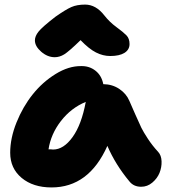

<svg xmlns="http://www.w3.org/2000/svg" viewBox="-20 -779 744 846"><path d="M221.2 -526.9Q189.5 -526.9 161.6 -551Q133.8 -575.2 133.8 -601.1Q133.8 -619.6 149.7 -639.6Q165.5 -659.7 224.1 -705.1Q270 -737.3 294.7 -748Q319.3 -758.8 355 -758.8Q402.8 -758.8 439.9 -710.9Q462.9 -681.6 492.9 -659.7Q522.9 -637.7 536.9 -623.5Q550.8 -609.4 550.8 -585Q550.8 -560.1 528.6 -546.1Q506.3 -532.2 465.8 -532.2Q433.6 -532.2 402.8 -547.9Q372.1 -563.5 335 -602.1Q283.2 -551.8 262.7 -539.3Q242.2 -526.9 221.2 -526.9ZM207 46.9Q126 46.9 75.4 4.9Q24.9 -37.1 24.9 -106Q24.9 -169.9 52.7 -239.3Q80.6 -308.6 124 -363Q167.5 -417.5 224.9 -452.9Q282.2 -488.3 336.9 -487.8Q373.5 -488.8 400.6 -467.5Q427.7 -446.3 435.1 -408.2Q475.1 -407.7 505.9 -387Q536.6 -366.2 549.8 -335Q557.6 -317.4 575.7 -275.9Q593.8 -234.4 602.8 -216.1Q611.8 -197.8 631.8 -167.2Q651.9 -136.7 676.8 -109.9Q690.9 -94.7 691.9 -68.4Q692.9 -42 682.9 -17.3Q672.9 7.3 651.1 25.6Q629.4 43.9 602.1 43.9Q569.3 43.9 550.8 21Q488.8 -53.2 453.1 -136.2Q371.6 46.9 207 46.9ZM213.9 -120.1Q260.3 -120.1 299.8 -175Q339.4 -230 357.9 -330.1Q293 -303.2 248.5 -245.8Q204.1 -188.5 193.8 -121.1Q207 -121.1 213.9 -120.1Z"/></svg>

Font: Shantell Sans Bouncy
Style: Regular
Weight: 800
Designer: Stephen Nixon, Anya Danilova, Shantell Martin
Foundry: Arrow Type
Version: Version 1.006;[9816181b4]